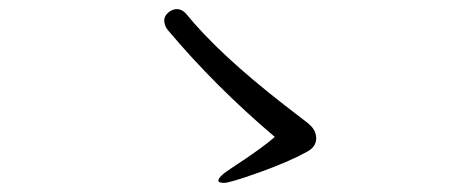

<svg xmlns="http://www.w3.org/2000/svg" viewBox="-20 -557 1040 422"><path d="M584 -256Q557 -232 488 -187Q460 -169 460 -160Q460 -155 472.5 -155Q485 -155 549.5 -178Q614 -201 654 -223Q675 -234 675 -253Q675 -272 656.5 -286.5Q638 -301 604 -327Q460 -439 388 -528Q379 -537 369 -537Q359 -537 350 -529.5Q341 -522 341 -512Q341 -502 348 -492Q452 -368 584 -256Z"/></svg>

Font: LXGW WenKai Mono TC
Style: Regular
Weight: 400
Designer: LXGW / Fontworks Inc.
Foundry: LXGW / Fontworks Inc.
Version: Version 1.330